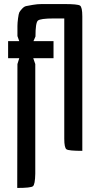

<svg xmlns="http://www.w3.org/2000/svg" viewBox="-20 -740 474 947"><path d="M246 -649Q178 -649 166.5 -638Q155 -627 155 -560L145 -537H244V-453H144L154 -424V117Q153 170 142.5 178.5Q132 187 65 187L66 -424L75 -453H20V-537H75L66 -562Q66 -562 66 -612Q66 -627 69 -649.5Q72 -672 75 -678.5Q78 -685 88.5 -696.5Q99 -708 109 -710Q119 -712 141.5 -716Q164 -720 186 -720H297Q363 -720 374.5 -712.5Q386 -705 386 -659V4Q319 4 308 -3.5Q297 -11 297 -56V-649Z"/></svg>

Font: Economica
Style: Bold
Weight: 700
Designer: Vicente Lamonaca
Foundry: Vicente Lamonaca
Version: Version 1.100